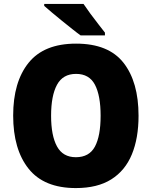

<svg xmlns="http://www.w3.org/2000/svg" viewBox="-20 -947 772 977"><path d="M685 -358Q685 -244 651 -161.5Q617 -79 546.5 -34.5Q476 10 366 10Q204 10 125.5 -88.5Q47 -187 47 -359Q47 -530 125.5 -627.5Q204 -725 367 -725Q532 -725 608.5 -627.5Q685 -530 685 -358ZM240 -358Q240 -257 270 -202Q300 -147 366 -147Q434 -147 463 -201Q492 -255 492 -358Q492 -461 463 -516Q434 -571 367 -571Q300 -571 270 -515.5Q240 -460 240 -358ZM405 -927Q419 -906 439.5 -878Q460 -850 480.5 -824Q501 -798 514 -781V-767H390Q373 -779 348 -799Q323 -819 295.5 -841Q268 -863 244 -883.5Q220 -904 205 -917V-927Z"/></svg>

Font: Noto Sans Lao UI SemCond Blk
Style: Regular
Weight: 900
Width: 4
Designer: Monotype Design Team
Foundry: Monotype Imaging Inc.
Version: Version 2.000; ttfautohint (v1.8.4.7-5d5b)